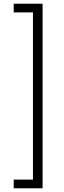

<svg xmlns="http://www.w3.org/2000/svg" viewBox="-20 -852 348 1037"><path d="M54 118H158V-785H54V-832H210V165H54Z"/></svg>

Font: Noto Sans Gurmukhi Condensed Light
Style: Regular
Weight: 300
Width: 3
Designer: Jelle Bosma - Monotype Design Team
Foundry: Monotype Imaging Inc.
Version: Version 2.004; ttfautohint (v1.8.4.7-5d5b)